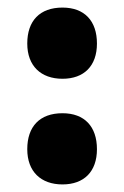

<svg xmlns="http://www.w3.org/2000/svg" viewBox="-20 -475 328 507"><path d="M52 -360C52 -301 88 -267 145 -267C202 -267 236 -301 236 -360C236 -420 203 -455 145 -455C85 -455 52 -420 52 -360ZM52 -81C52 -22 88 12 145 12C202 12 236 -22 236 -81C236 -141 203 -176 145 -176C85 -176 52 -141 52 -81Z"/></svg>

Font: Noto Sans Telugu ExtraCondensed Black
Style: Regular
Weight: 900
Width: 2
Designer: Jelle Bosma - Monotype Design Team
Foundry: Monotype Imaging Inc.
Version: Version 2.005